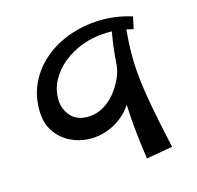

<svg xmlns="http://www.w3.org/2000/svg" viewBox="-93 -703 833 810"><g transform="rotate(-15 323.5 -298.0)"><path d="M241 -133Q196 -134 156 -154Q116 -174 91 -212Q66 -250 66 -307Q66 -372 93 -426Q120 -480 167.5 -519.5Q215 -559 277 -581Q339 -603 409 -605Q479 -607 550 -585L539 -532Q479 -549 422.5 -547Q366 -545 317.5 -527Q269 -509 232.5 -479Q196 -449 175.5 -411Q155 -373 155 -330Q155 -287 181.5 -256Q208 -225 255 -225Q294 -225 325.5 -243.5Q357 -262 379.5 -290.5Q402 -319 415 -349Q428 -379 430 -402L472 -391Q472 -325 451.5 -276Q431 -227 397.5 -195Q364 -163 323 -147.5Q282 -132 241 -133ZM452 9Q445 -38 439.5 -85.5Q434 -133 430.5 -183.5Q427 -234 427 -288.5Q427 -343 430 -402Q433 -449 438.5 -491Q444 -533 452 -565L513 -572Q505 -511 503.5 -458Q502 -405 506 -355.5Q510 -306 518.5 -254Q527 -202 539 -142.5Q551 -83 567 -11Z"/></g></svg>

Font: Marhey Light
Style: Regular
Weight: 300
Designer: Nur Syamsi & Bustanul Arifin
Foundry: Namelatype
Version: Version 1.000